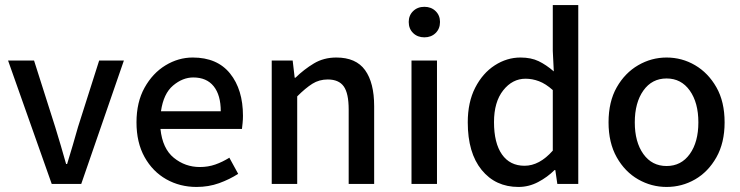

<svg xmlns="http://www.w3.org/2000/svg" viewBox="-20 -729 2935 761"><path d="M185 0 12 -489H115L199 -225Q210 -189 221 -152Q232 -115 242 -79H246Q257 -115 268 -152Q279 -189 289 -225L373 -489H471L302 0Z M759 12Q693 12 639 -18.5Q585 -49 553 -106.5Q521 -164 521 -244Q521 -324 553 -381.5Q585 -439 636 -470Q687 -501 744 -501Q841 -501 892 -437.5Q943 -374 943 -270Q943 -255 941.5 -241Q940 -227 939 -218H616Q624 -140 669 -103.5Q714 -67 772 -67Q805 -67 833.5 -77Q862 -87 889 -104L924 -40Q890 -18 848.5 -3Q807 12 759 12ZM746 -422Q704 -422 666 -390Q628 -358 618 -288H855Q855 -352 827 -387Q799 -422 746 -422Z M1057 0V-489H1140L1148 -421H1151Q1185 -454 1224 -477.5Q1263 -501 1313 -501Q1391 -501 1427 -451Q1463 -401 1463 -308V0H1362V-295Q1362 -359 1342.5 -386.5Q1323 -414 1279 -414Q1245 -414 1218 -397Q1191 -380 1158 -347V0Z M1611 0V-489H1712V0ZM1662 -581Q1635 -581 1617.5 -598Q1600 -615 1600 -642Q1600 -668 1617.5 -685Q1635 -702 1662 -702Q1689 -702 1706.5 -685Q1724 -668 1724 -642Q1724 -615 1706.5 -598Q1689 -581 1662 -581Z M2035 12Q1944 12 1889 -55.5Q1834 -123 1834 -244Q1834 -324 1863.5 -381.5Q1893 -439 1941 -470Q1989 -501 2043 -501Q2085 -501 2115 -486.5Q2145 -472 2175 -446L2171 -527V-709H2272V0H2189L2181 -55H2178Q2150 -27 2113 -7.5Q2076 12 2035 12ZM2059 -72Q2118 -72 2171 -132V-372Q2143 -397 2116.5 -407Q2090 -417 2063 -417Q2011 -417 1974.5 -371Q1938 -325 1938 -245Q1938 -162 1969.5 -117Q2001 -72 2059 -72Z M2622 12Q2562 12 2509.5 -18Q2457 -48 2424.5 -105.5Q2392 -163 2392 -244Q2392 -326 2424.5 -383Q2457 -440 2509.5 -470.5Q2562 -501 2622 -501Q2683 -501 2735 -470.5Q2787 -440 2819.5 -383Q2852 -326 2852 -244Q2852 -163 2819.5 -105.5Q2787 -48 2735 -18Q2683 12 2622 12ZM2622 -71Q2680 -71 2714 -118.5Q2748 -166 2748 -244Q2748 -322 2714 -370Q2680 -418 2622 -418Q2564 -418 2530 -370Q2496 -322 2496 -244Q2496 -166 2530 -118.5Q2564 -71 2622 -71Z"/></svg>

Font: Assistant SemiBold
Style: Regular
Weight: 600
Designer: Hebrew By Ben Nathan, Latin by Paul Hunt
Version: Version 3.000